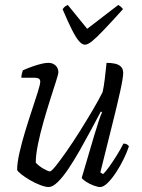

<svg xmlns="http://www.w3.org/2000/svg" viewBox="-20 -753 572 773"><path d="M176 0Q163 0 142 -8Q121 -16 100.5 -28Q80 -40 65.5 -51.5Q51 -63 49 -69Q49 -96 58 -136.5Q67 -177 81 -223Q95 -269 109 -311Q123 -353 132.5 -383.5Q142 -414 142 -424Q142 -433 136 -436.5Q130 -440 119 -440H66Q66 -447 68 -456Q70 -465 72 -470Q95 -480 114 -486.5Q133 -493 148.5 -496.5Q164 -500 175 -500Q192 -500 203.5 -489.5Q215 -479 215 -462Q215 -455 205.5 -425.5Q196 -396 182.5 -353.5Q169 -311 155.5 -264Q142 -217 133 -173Q124 -129 124 -98Q137 -84 155.5 -73.5Q174 -63 181 -63Q187 -63 205 -85.5Q223 -108 248.5 -144.5Q274 -181 301 -224Q328 -267 352.5 -308.5Q377 -350 393 -382Q398 -403 402 -436.5Q406 -470 409 -500Q426 -500 441.5 -497Q457 -494 466.5 -485Q476 -476 476 -459Q476 -440 463.5 -383.5Q451 -327 430 -243.5Q409 -160 384 -59L395 -52Q404 -60 419.5 -81.5Q435 -103 451 -129Q467 -155 477 -175Q485 -175 490.5 -172Q496 -169 499 -164Q492 -142 478.5 -114Q465 -86 448 -60Q431 -34 414 -17Q397 0 383 0Q373 0 356 -6.5Q339 -13 325.5 -22Q312 -31 309 -37L360 -210Q370 -242 377.5 -265.5Q385 -289 391 -301L386 -304Q368 -270 346 -229Q324 -188 301 -147.5Q278 -107 255.5 -73.5Q233 -40 212.5 -20Q192 0 176 0ZM322 -573Q311 -573 298.5 -587Q286 -601 270 -632.5Q254 -664 232 -716Q235 -720 239 -724.5Q243 -729 253 -733L331 -637L456 -733Q463 -729 468.5 -724Q474 -719 475 -716Q428 -664 398 -632.5Q368 -601 350.5 -587Q333 -573 322 -573Z"/></svg>

Font: Texturina Medium 12pt Thin
Style: Italic
Weight: 250
Italic angle: -11°
Version: Version 1.002